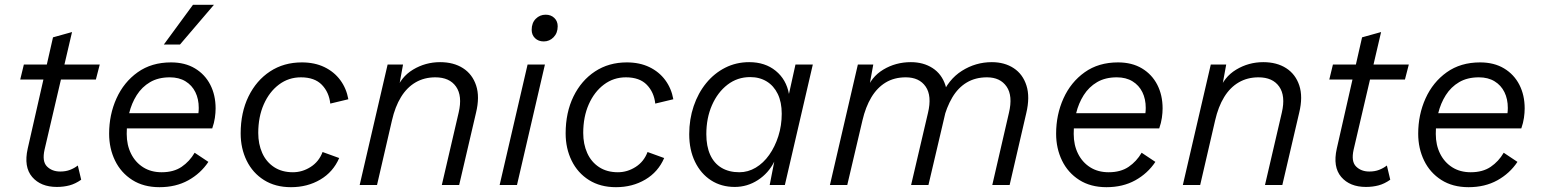

<svg xmlns="http://www.w3.org/2000/svg" viewBox="-20 -768 6403 797"><path d="M216 8Q149 8 113.5 -33.5Q78 -75 95 -151L200 -613L279 -635L165 -147Q154 -98 175 -77Q196 -56 230 -56Q253 -56 271 -63Q289 -70 303 -81L317 -22Q293 -5 268.5 1.5Q244 8 216 8ZM64 -438 79 -500H394L378 -438Z M642 9Q576 9 529 -21Q482 -51 457.5 -101.5Q433 -152 433 -213Q433 -292 463.5 -359.5Q494 -427 551.5 -468Q609 -509 690 -509Q748 -509 789.5 -484Q831 -459 853 -416Q875 -373 875 -318Q875 -300 872 -279Q869 -258 861 -235H468L469 -298H831L799 -273Q802 -286 803.5 -297Q805 -308 805 -320Q805 -357 791 -385.5Q777 -414 750 -430.5Q723 -447 685 -447Q637 -447 603 -427Q569 -407 547.5 -373Q526 -339 516 -297.5Q506 -256 506 -212Q506 -166 524 -130Q542 -94 574.5 -73.5Q607 -53 651 -53Q701 -53 734 -75.5Q767 -98 788 -134L845 -96Q813 -48 761.5 -19.5Q710 9 642 9ZM781 -748H868L727 -583H660Z M1188 9Q1123 9 1076 -20.5Q1029 -50 1004 -101Q979 -152 979 -214Q979 -301 1011.5 -367.5Q1044 -434 1101 -471.5Q1158 -509 1233 -509Q1286 -509 1326.5 -489.5Q1367 -470 1392.5 -435.5Q1418 -401 1426 -356L1351 -338Q1346 -385 1316 -416Q1286 -447 1229 -447Q1178 -447 1138 -417Q1098 -387 1075 -335Q1052 -283 1052 -216Q1052 -170 1068.5 -133Q1085 -96 1117.5 -74.5Q1150 -53 1196 -53Q1235 -53 1269.5 -75Q1304 -97 1319 -137L1388 -112Q1363 -54 1309.5 -22.5Q1256 9 1188 9Z M1473 0 1589 -500H1653L1632 -385L1623 -389Q1643 -448 1694.5 -479Q1746 -510 1807 -510Q1863 -510 1902 -485Q1941 -460 1956.5 -413Q1972 -366 1956 -300L1886 0H1814L1884 -301Q1900 -370 1873 -408.5Q1846 -447 1787 -447Q1741 -447 1705 -426Q1669 -405 1644.5 -365Q1620 -325 1607 -268L1545 0Z M2242 -500 2126 0H2054L2170 -500ZM2237 -596Q2215 -596 2201 -609.5Q2187 -623 2187 -644Q2187 -673 2204 -690Q2221 -707 2245 -707Q2267 -707 2281 -693.5Q2295 -680 2295 -659Q2295 -631 2278 -613.5Q2261 -596 2237 -596Z M2537 9Q2472 9 2425 -20.5Q2378 -50 2353 -101Q2328 -152 2328 -214Q2328 -301 2360.5 -367.5Q2393 -434 2450 -471.5Q2507 -509 2582 -509Q2635 -509 2675.5 -489.5Q2716 -470 2741.5 -435.5Q2767 -401 2775 -356L2700 -338Q2695 -385 2665 -416Q2635 -447 2578 -447Q2527 -447 2487 -417Q2447 -387 2424 -335Q2401 -283 2401 -216Q2401 -170 2417.5 -133Q2434 -96 2466.5 -74.5Q2499 -53 2545 -53Q2584 -53 2618.5 -75Q2653 -97 2668 -137L2737 -112Q2712 -54 2658.5 -22.5Q2605 9 2537 9Z M3030 8Q2974 8 2931.5 -19.5Q2889 -47 2865 -96.5Q2841 -146 2841 -211Q2841 -273 2859.5 -327.5Q2878 -382 2911.5 -423Q2945 -464 2990.5 -487Q3036 -510 3090 -510Q3156 -510 3200 -474Q3244 -438 3255 -378L3282 -500H3354L3238 0H3175L3194 -97Q3170 -49 3126 -20.5Q3082 8 3030 8ZM3049 -53Q3085 -53 3117 -72Q3149 -91 3173 -125Q3197 -159 3211 -203Q3225 -247 3225 -296Q3225 -344 3208.5 -378Q3192 -412 3162.5 -430Q3133 -448 3094 -448Q3041 -448 3000 -416.5Q2959 -385 2935.5 -331.5Q2912 -278 2912 -211Q2912 -161 2928 -125.5Q2944 -90 2975 -71.5Q3006 -53 3049 -53Z M3425 0 3541 -500H3605L3584 -385L3575 -389Q3595 -448 3646.5 -479Q3698 -510 3761 -510Q3813 -510 3851 -485.5Q3889 -461 3904.5 -414Q3920 -367 3904 -298L3834 0H3762L3832 -299Q3849 -370 3822.5 -408.5Q3796 -447 3740 -447Q3692 -447 3656.5 -425.5Q3621 -404 3597 -364Q3573 -324 3560 -268L3497 0ZM4099 0 4168 -299Q4185 -370 4158.5 -408.5Q4132 -447 4077 -447Q4029 -447 3993 -425.5Q3957 -404 3933 -363.5Q3909 -323 3895 -267L3888 -368Q3916 -438 3973 -474Q4030 -510 4097 -510Q4150 -510 4188 -485Q4226 -460 4241 -412.5Q4256 -365 4240 -298L4171 0Z M4573 9Q4507 9 4460 -21Q4413 -51 4388.5 -101.5Q4364 -152 4364 -213Q4364 -292 4394.5 -359.5Q4425 -427 4482.5 -468Q4540 -509 4621 -509Q4679 -509 4720.5 -484Q4762 -459 4784 -416Q4806 -373 4806 -318Q4806 -300 4803 -279Q4800 -258 4792 -235H4399L4400 -298H4762L4730 -273Q4733 -286 4734.5 -297Q4736 -308 4736 -320Q4736 -357 4722 -385.5Q4708 -414 4681 -430.5Q4654 -447 4616 -447Q4568 -447 4534 -427Q4500 -407 4478.5 -373Q4457 -339 4447 -297.5Q4437 -256 4437 -212Q4437 -166 4455 -130Q4473 -94 4505.5 -73.5Q4538 -53 4582 -53Q4632 -53 4665 -75.5Q4698 -98 4719 -134L4776 -96Q4744 -48 4692.5 -19.5Q4641 9 4573 9Z M4890 0 5006 -500H5070L5049 -385L5040 -389Q5060 -448 5111.5 -479Q5163 -510 5224 -510Q5280 -510 5319 -485Q5358 -460 5373.5 -413Q5389 -366 5373 -300L5303 0H5231L5301 -301Q5317 -370 5290 -408.5Q5263 -447 5204 -447Q5158 -447 5122 -426Q5086 -405 5061.5 -365Q5037 -325 5024 -268L4962 0Z M5650 8Q5583 8 5547.5 -33.5Q5512 -75 5529 -151L5634 -613L5713 -635L5599 -147Q5588 -98 5609 -77Q5630 -56 5664 -56Q5687 -56 5705 -63Q5723 -70 5737 -81L5751 -22Q5727 -5 5702.5 1.5Q5678 8 5650 8ZM5498 -438 5513 -500H5828L5812 -438Z M6076 9Q6010 9 5963 -21Q5916 -51 5891.5 -101.5Q5867 -152 5867 -213Q5867 -292 5897.5 -359.5Q5928 -427 5985.5 -468Q6043 -509 6124 -509Q6182 -509 6223.5 -484Q6265 -459 6287 -416Q6309 -373 6309 -318Q6309 -300 6306 -279Q6303 -258 6295 -235H5902L5903 -298H6265L6233 -273Q6236 -286 6237.5 -297Q6239 -308 6239 -320Q6239 -357 6225 -385.5Q6211 -414 6184 -430.5Q6157 -447 6119 -447Q6071 -447 6037 -427Q6003 -407 5981.5 -373Q5960 -339 5950 -297.5Q5940 -256 5940 -212Q5940 -166 5958 -130Q5976 -94 6008.5 -73.5Q6041 -53 6085 -53Q6135 -53 6168 -75.5Q6201 -98 6222 -134L6279 -96Q6247 -48 6195.5 -19.5Q6144 9 6076 9Z"/></svg>

Font: Kantumruy Pro
Style: Italic
Weight: 400
Italic angle: -13°
Designer: Sovichet Tep
Foundry: Sovichet Tep
Version: Version 1.002